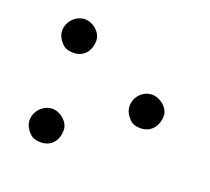

<svg xmlns="http://www.w3.org/2000/svg" viewBox="-88 -563 748 685"><g transform="rotate(20 285.5 -220.5)"><path d="M63 -389C63 -371.7 71 -355.3 87 -340C96.3 -331.3 109.7 -327 127 -327C165.6 -327 190 -354.9 190 -396C190 -425.4 158.1 -454 127 -454C92.6 -454 63 -423.3 63 -389ZM63 -49C63 -31.7 71 -15.3 87 0C96.3 8.7 109.7 13 127 13C165.6 13 190 -14.9 190 -56C190 -85.4 158.1 -114 127 -114C92.6 -114 63 -83.3 63 -49ZM381 -218.5C381 -200.8 389 -184.3 405 -169C413.7 -160.3 426.8 -156 444.5 -156C482.9 -156 508 -185.6 508 -226C508 -255.3 475 -283 444 -283C409.4 -283 381 -253.3 381 -218.5Z"/></g></svg>

Font: fbb
Style: Italic
Weight: 400
Italic angle: -12°
Designer: David J. Perry, Michael Sharpe
Version: Version 0.991